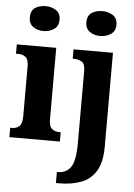

<svg xmlns="http://www.w3.org/2000/svg" viewBox="-64 -818 773 1106"><g transform="rotate(5 322.0 -265.0)"><path d="M154 -626Q118 -626 93.5 -644Q69 -662 69 -698Q69 -736 93.5 -753Q118 -770 154 -770Q189 -770 215 -753Q241 -736 241 -698Q241 -662 215 -644Q189 -626 154 -626ZM12 0V-54H22Q47 -54 64 -68.5Q81 -83 81 -126V-415Q81 -455 64 -468.5Q47 -482 23 -482H8V-536H236V-125Q236 -82 253 -68Q270 -54 295 -54H304V0ZM483 -626Q446 -626 421 -644Q396 -662 396 -698Q396 -736 421 -753Q446 -770 483 -770Q517 -770 543.5 -753Q570 -736 570 -698Q570 -662 543.5 -644Q517 -626 483 -626ZM302 240V176H308Q357 176 382.5 138.5Q408 101 408 -1V-416Q408 -459 388 -470.5Q368 -482 340 -482H336V-536H564V8Q564 97 533 148Q502 199 447 219.5Q392 240 321 240Z"/></g></svg>

Font: Noto Serif Tamil Condensed ExtraBold
Style: Regular
Weight: 800
Width: 3
Designer: Indian Type Foundry, Tom Grace, and the Monotype Design Team
Foundry: Monotype Imaging Inc.
Version: Version 2.004; ttfautohint (v1.8.4.7-5d5b)